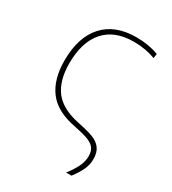

<svg xmlns="http://www.w3.org/2000/svg" viewBox="-180 -634 829 926"><g transform="rotate(30 235.0 -170.5)"><path d="M429 -517 425 -492Q370 -513 304 -513Q198 -513 142 -449.5Q86 -386 86 -268Q86 -171 128.5 -115.5Q171 -60 271 -40Q325 -29 355 -17.5Q385 -6 401.5 16Q418 38 418 75Q418 107 404.5 135.5Q391 164 366 197H336Q365 159 378 130.5Q391 102 391 75Q391 46 378 29.5Q365 13 337.5 3Q310 -7 260 -17Q154 -37 106.5 -100Q59 -163 59 -268Q59 -397 122.5 -467.5Q186 -538 305 -538Q372 -538 429 -517Z"/></g></svg>

Font: Noto Sans UI Thin
Style: Regular
Weight: 250
Designer: Monotype Design Team
Foundry: Monotype Imaging Inc.
Version: Version 1.001